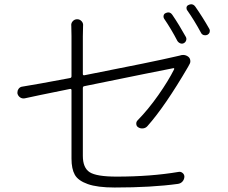

<svg xmlns="http://www.w3.org/2000/svg" viewBox="-20 -834 1040 877"><path d="M829.1 -665Q833 -657.2 830.1 -648.9Q827.1 -640.6 819.3 -636.7Q811.5 -632.8 803.2 -636.2Q794.9 -639.6 790 -647.5Q762.7 -700.2 729.5 -749Q725.6 -755.9 727.5 -763.7Q729.5 -771.5 737.3 -774.4Q743.2 -777.3 749 -777.3Q759.8 -777.3 767.6 -765.6Q798.8 -719.7 829.1 -665ZM358.4 -668V-496.1Q358.4 -489.3 365.2 -490.2Q688.5 -553.7 779.3 -575.2Q790 -577.1 800.8 -580.1Q808.6 -583 816.4 -583Q830.1 -583 840.8 -574.2Q847.7 -568.4 849.1 -558.6Q850.6 -548.8 845.7 -541Q841.8 -534.2 838.9 -528.3Q733.4 -347.7 653.3 -257.8Q645.5 -249 633.8 -247.6Q622.1 -246.1 612.3 -252Q603.5 -256.8 602.5 -267.1Q601.6 -277.3 608.4 -284.2Q657.2 -334 703.1 -399.4Q749 -464.8 775.4 -517.6Q776.4 -519.5 775.4 -521.5Q774.4 -523.4 771.5 -522.5Q713.9 -511.7 365.2 -440.4Q358.4 -439.5 358.4 -431.6V-122.1Q358.4 -67.4 389.6 -47.4Q420.9 -27.3 512.7 -27.3Q668.9 -27.3 795.9 -48.8Q805.7 -50.8 814 -43.9Q822.3 -37.1 822.3 -26.4Q821.3 -13.7 813.5 -4.9Q805.7 3.9 793 5.9Q672.9 22.5 503.9 22.5Q424.8 22.5 380.9 6.8Q336.9 -8.8 321.8 -35.6Q306.6 -62.5 306.6 -109.4V-421.9Q306.6 -428.7 299.8 -427.7Q130.9 -393.6 92.8 -384.8Q81.1 -382.8 71.8 -389.2Q62.5 -395.5 59.6 -407.2Q59.6 -409.2 59.6 -412.1Q59.6 -420.9 64.5 -427.7Q71.3 -437.5 83 -438.5Q144.5 -448.2 299.8 -477.5Q306.6 -478.5 306.6 -486.3V-668Q306.6 -695.3 305.7 -714.8Q303.7 -727.5 312 -736.8Q320.3 -746.1 332.5 -746.1Q344.7 -746.1 353 -736.8Q361.3 -727.5 359.4 -714.8Q358.4 -695.3 358.4 -668ZM835 -787.1Q832 -791 832 -795.9Q832 -798.8 832 -800.8Q834 -808.6 841.8 -811.5Q847.7 -814.5 853.5 -814.5Q864.3 -814.5 872.1 -803.7Q906.2 -754.9 935.5 -703.1Q938.5 -698.2 938.5 -693.4Q938.5 -690.4 937.5 -686.5Q934.6 -678.7 926.8 -674.8Q921.9 -672.9 917 -672.9Q914.1 -672.9 910.2 -673.8Q901.4 -676.8 897.5 -685.5Q866.2 -743.2 835 -787.1Z"/></svg>

Font: Gen Jyuu Gothic Light
Style: Regular
Weight: 200
Designer: [Source Han Sans]
Ryoko NISHIZUKA  (kana & ideographs); Paul D. Hunt (Latin, Greek & Cyrillic); Wenlong ZHANG  (bopomofo
Version: Version 1.002.20150607